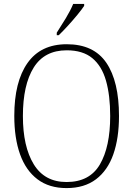

<svg xmlns="http://www.w3.org/2000/svg" viewBox="-20 -951 682 981"><path d="M320 10Q231 10 171.5 -35Q112 -80 82.5 -162.5Q53 -245 53 -359Q53 -533 120.5 -629Q188 -725 321 -725Q459 -725 523.5 -630Q588 -535 588 -358Q588 -245 559 -162.5Q530 -80 470.5 -35Q411 10 320 10ZM320 -21Q438 -21 490.5 -111Q543 -201 543 -358Q543 -464 521.5 -539Q500 -614 451.5 -654Q403 -694 321 -694Q207 -694 152 -605.5Q97 -517 97 -358Q97 -202 152.5 -111.5Q208 -21 320 -21ZM270 -784Q292 -818 316 -857.5Q340 -897 354 -931H410V-921Q399 -904 376 -876Q353 -848 327 -819.5Q301 -791 280 -771H270Z"/></svg>

Font: Noto Serif Armenian SemiCondensed ExtraLight
Style: Regular
Weight: 200
Width: 4
Designer: Monotype Design Team
Foundry: Monotype Imaging Inc.
Version: Version 2.008; ttfautohint (v1.8.4.7-5d5b)